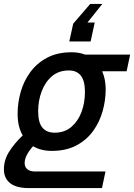

<svg xmlns="http://www.w3.org/2000/svg" viewBox="-47 -811 685 981"><path d="M100 150Q37 150 5 125Q-27 100 -27 54Q-27 7 -1 -35Q25 -77 69 -119Q43 -164 43 -229Q43 -285 58.5 -340.5Q74 -396 107.5 -442Q141 -488 193.5 -516Q246 -544 319 -544Q357 -544 388 -532H618L600 -447H475Q493 -406 493 -355Q493 -299 477.5 -243.5Q462 -188 429 -142Q396 -96 343.5 -68Q291 -40 217 -40Q162 -40 122 -64Q79 -16 79 22Q79 43 93 54Q107 65 130 65H492L474 150ZM232 -133Q283 -133 317.5 -162.5Q352 -192 369.5 -239Q387 -286 387 -341Q387 -398 366 -424.5Q345 -451 305 -451Q253 -451 218.5 -421.5Q184 -392 166 -344.5Q148 -297 148 -243Q148 -184 170 -158.5Q192 -133 232 -133ZM476 -791 400 -696H437L416 -599H307L327 -690L414 -791Z"/></svg>

Font: Geist Mono Medium
Style: Italic
Weight: 500
Italic angle: -12°
Monospace: yes
Designer: Basement.studio, Andrés Briganti, Mateo Zaragoza
Foundry: Basement.studio, Vercel, Andrés Briganti, Guido Ferreyra, Mateo Zaragoza
Version: Version 1.500; ttfautohint (v1.8.4.7-5d5b)